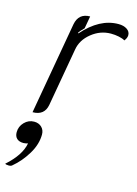

<svg xmlns="http://www.w3.org/2000/svg" viewBox="-152 -574 659 926"><g transform="rotate(15 177.0 -111.0)"><path d="M151 -336 100 -46Q90 9 31 9L112 -452Q123 -509 180 -509L169 -447Q152 -430 144 -419L146 -415Q228 -509 322 -509Q348 -509 364.5 -498Q381 -487 381 -469Q381 -455 369 -440Q358 -447 338.5 -451Q319 -455 299 -455Q246 -455 202.5 -420Q159 -385 151 -336ZM49 160Q46 161 39.5 162.5Q33 164 27 164Q5 164 -6.5 153Q-18 142 -18 122Q-18 93 2.5 72Q23 51 51 51Q74 51 88.5 65Q103 79 103 101Q103 150 73.5 199Q44 248 3 282Q-2 287 -14 287Q-27 287 -32 283Q38 221 49 160Z"/></g></svg>

Font: K2D ExtraLight
Style: Italic
Weight: 275
Italic angle: -10°
Designer: Katatrad Aksorn Co.,Ltd.
Foundry: Cadson Demak Co.,Ltd.
Version: Version 1.000; ttfautohint (v1.6)